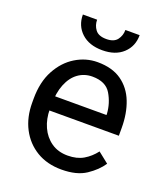

<svg xmlns="http://www.w3.org/2000/svg" viewBox="-136 -824 802 928"><g transform="rotate(20 265.0 -360.0)"><path d="M288.1 9.8Q214.4 9.8 159.9 -22.9Q105.5 -55.7 75.4 -113.3Q45.4 -170.9 45.4 -245.6V-266.1Q45.4 -352.5 78.4 -413.3Q111.3 -474.1 164.1 -506.1Q216.8 -538.1 276.4 -538.1Q352.1 -538.1 400.1 -504.2Q448.2 -470.2 470.9 -411.9Q493.7 -353.5 493.7 -279.3V-238.8H99.1V-312.5H403.3V-319.3Q399.9 -372.1 372.8 -418Q345.7 -463.9 276.4 -463.9Q235.4 -463.9 203.6 -440.9Q171.9 -418 154.1 -373.8Q136.2 -329.6 136.2 -266.1V-245.6Q136.2 -195.3 154.8 -154.3Q173.3 -113.3 208.5 -88.6Q243.7 -64 293 -64Q340.8 -64 374 -83.5Q407.2 -103 432.1 -135.7L486.8 -92.3Q460.9 -53.2 413.6 -21.7Q366.2 9.8 288.1 9.8ZM348.6 -730H421.9Q421.9 -672.4 382.8 -636Q343.8 -599.6 276.4 -599.6Q208.5 -599.6 169.2 -636Q129.9 -672.4 129.9 -730H203.1Q203.1 -701.2 219.7 -679.2Q236.3 -657.2 276.4 -657.2Q315.4 -657.2 332 -679.2Q348.6 -701.2 348.6 -730Z"/></g></svg>

Font: RobotoDEMO
Style: Regular
Weight: 400
Designer: Christian Robertson
Foundry: Google
Version: Version 2.136